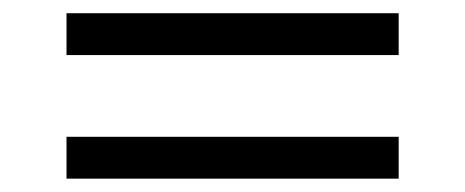

<svg xmlns="http://www.w3.org/2000/svg" viewBox="-20 -495 700 289"><path d="M580.1 -475.1V-412.1H80.1V-475.1ZM580.1 -289.1V-226.1H80.1V-289.1Z"/></svg>

Font: Abel
Style: Regular
Weight: 400
Designer: Matthew Desmond
Foundry: Matthew Desmond
Version: Version 1.002